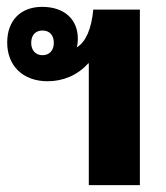

<svg xmlns="http://www.w3.org/2000/svg" viewBox="-20 -540 484 560"><path d="M239 0H388V-512H252C247 -456 230 -417 204 -402C206 -409 207 -417 207 -425C208 -484 167 -520 103 -520C40 -520 1 -480 1 -416C1 -347 48 -303 119 -303C164 -303 207 -321 237 -355H239ZM104 -379C84 -379 71 -393 71 -415C71 -438 84 -451 104 -451C124 -451 137 -438 137 -415C137 -393 124 -379 104 -379Z"/></svg>

Font: Noto Sans Thai Looped UI Narrow ExtraBold
Style: Regular
Weight: 800
Width: 4
Designer: Cadson Demak Team
Foundry: Cadson Demak Co., Ltd.
Version: Version 1.000